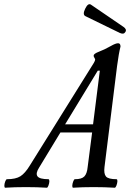

<svg xmlns="http://www.w3.org/2000/svg" viewBox="-92 -879 611 902"><path d="M471.2 -724.1 309.1 -803.2Q294.9 -810.5 308.1 -837.9Q322.3 -867.7 336.9 -856L487.8 -752.9Q504.9 -741.2 497.1 -729Q489.7 -715.8 471.2 -724.1ZM-67.9 2.9Q-71.8 1.5 -71.5 -7.3Q-71.3 -16.1 -67.4 -26.6Q-63.5 -37.1 -59.1 -37.1Q-18.1 -37.1 3.9 -51Q25.9 -64.9 47.9 -101.1L349.1 -584Q355 -594.2 355 -599.1Q355 -600.6 354.5 -601.8Q354 -603 352.8 -605Q351.6 -606.9 351.1 -608.9Q348.1 -610.4 348.1 -618.2Q348.1 -626.5 373 -636.2Q396 -644.5 429.2 -663.1Q451.2 -675.8 462.9 -675.8Q474.1 -675.8 474.1 -660.2Q465.8 -627.9 458 -568.8L398.9 -94.2Q395 -63 405.8 -50Q416.5 -37.1 456.1 -37.1Q460 -35.6 459.5 -26.9Q459 -18.1 455.1 -7.6Q451.2 2.9 446.8 2.9Q400.4 0 348.1 0Q293.9 0 251 2.9Q247.1 1.5 247.6 -7.3Q248 -16.1 252 -26.6Q255.9 -37.1 259.8 -37.1Q292 -37.1 304.4 -50.3Q316.9 -63.5 319.8 -94.2L340.8 -256.8H191.9L91.8 -91.8Q74.2 -64.5 84 -50.8Q93.8 -37.1 136.2 -37.1Q140.1 -35.6 139.9 -26.9Q139.6 -18.1 135.7 -7.6Q131.8 2.9 127.9 2.9Q83 0 29.8 0Q-24.4 0 -67.9 2.9ZM367.2 -546.9 213.9 -294.9H345.2L377 -546.9Z"/></svg>

Font: Junicode SmCond Medium
Style: Italic
Weight: 500
Width: 4
Italic angle: -11°
Designer: Peter S. Baker
Version: Version 2.206